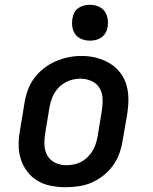

<svg xmlns="http://www.w3.org/2000/svg" viewBox="-20 -775 640 803"><path d="M254 8Q223 8 192.5 2Q162 -4 137 -19Q112 -34 94 -57.5Q76 -81 67 -109.5Q58 -138 58 -169.5Q58 -201 64 -232L82 -342Q86 -369 95.5 -396Q105 -423 122 -446.5Q139 -470 162.5 -488.5Q186 -507 212.5 -518.5Q239 -530 266 -535.5Q293 -541 321 -541Q353 -541 382.5 -533.5Q412 -526 437.5 -511Q463 -496 481.5 -472.5Q500 -449 508.5 -420.5Q517 -392 517 -360.5Q517 -329 512 -298L493 -188Q489 -161 479.5 -134Q470 -107 453 -83.5Q436 -60 413 -41.5Q390 -23 363.5 -11.5Q337 0 309 4Q281 8 254 8ZM256 -84Q272 -84 288 -87Q304 -90 318.5 -97.5Q333 -105 345.5 -117Q358 -129 366.5 -143Q375 -157 380 -172Q385 -187 388 -203L406 -313Q410 -338 409 -362.5Q408 -387 396.5 -406.5Q385 -426 363 -436Q341 -446 317 -446Q301 -446 285.5 -442.5Q270 -439 255.5 -431.5Q241 -424 229 -412.5Q217 -401 208.5 -387Q200 -373 195 -357.5Q190 -342 187 -327L169 -217Q165 -193 166 -168.5Q167 -144 178 -124.5Q189 -105 210.5 -94.5Q232 -84 256 -84Q256 -84 256 -84Q256 -84 256 -84ZM356 -605Q338 -605 321.5 -611.5Q305 -618 295 -631.5Q285 -645 282.5 -662.5Q280 -680 283 -698Q285 -711 291 -722.5Q297 -734 308 -741.5Q319 -749 331.5 -752Q344 -755 356 -755Q374 -755 390.5 -748.5Q407 -742 417 -728.5Q427 -715 430 -697.5Q433 -680 430 -662Q428 -649 421.5 -637.5Q415 -626 404.5 -618.5Q394 -611 381.5 -608Q369 -605 356 -605Z"/></svg>

Font: Iosevka Curly Slab SmBdEx
Style: Italic
Weight: 600
Width: 7
Italic angle: -9°
Monospace: yes
Designer: Belleve Invis
Foundry: Belleve Invis
Version: Version 11.1.0; ttfautohint (v1.8.3)